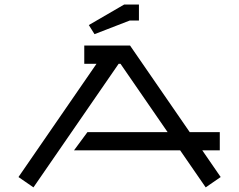

<svg xmlns="http://www.w3.org/2000/svg" viewBox="-20 -800 1050 843"><path d="M370 -690 395 -650 550 -710H590V-780H525ZM350 -600V-520H403.8L61.1 -22.7L126.9 22.7L501 -520H509L715.8 -220H364L305 -140H770.9L883.1 22.7L948.9 -22.7L868.1 -140H945V-220H812.9L551 -600Z"/></svg>

Font: KetosagCBd
Style: Regular
Weight: 500
Designer: gluk
Foundry: gluk
Version: Version 00.0024